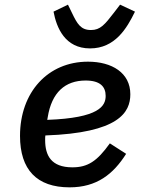

<svg xmlns="http://www.w3.org/2000/svg" viewBox="-20 -793 640 825"><path d="M348 -447C411 -447 434 -420 434 -381C434 -338 407 -286 183 -278L185 -289C202 -396 260 -447 348 -447ZM279 12C396 12 467 -45 522 -132L452 -177C397 -100 357 -74 291 -74C199 -74 174 -126 174 -191C174 -200 174 -206 175 -211C491 -222 540 -310 540 -388C540 -480 461 -528 358 -528C186 -528 66 -397 66 -209C66 -64 138 12 279 12ZM367 -585C474 -585 525 -671 560 -743L496 -773L470 -739C430 -687 411 -664 371 -664C327 -664 312 -690 289 -738L272 -773L210 -743C223 -674 259 -585 367 -585Z"/></svg>

Font: IBM Mono Medium
Style: Italic
Weight: 500
Italic angle: -9°
Monospace: yes
Designer: Mike Abbink, Paul van der Laan, Pieter van Rosmalen
Foundry: Bold Monday
Version: Version 2.3